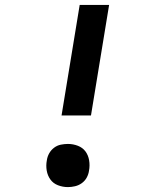

<svg xmlns="http://www.w3.org/2000/svg" viewBox="-20 -755 640 783"><path d="M351 -284H231L305 -735H425ZM257 8Q236 8 216.5 0.5Q197 -7 185.5 -23Q174 -39 170.5 -59.5Q167 -80 171 -101Q173 -116 180.5 -129.5Q188 -143 200.5 -152.5Q213 -162 228 -165Q243 -168 257 -168Q278 -168 297.5 -160.5Q317 -153 328.5 -137.5Q340 -122 343.5 -101Q347 -80 343 -59Q341 -44 333.5 -30.5Q326 -17 313.5 -8Q301 1 286 4.5Q271 8 257 8Z"/></svg>

Font: Iosevka Curly Slab ExObl
Style: Bold
Weight: 700
Width: 7
Italic angle: -9°
Monospace: yes
Designer: Belleve Invis
Foundry: Belleve Invis
Version: Version 11.0.0; ttfautohint (v1.8.3)